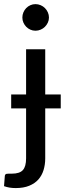

<svg xmlns="http://www.w3.org/2000/svg" viewBox="-39 -752 338 953"><path d="M90.5 -283V-507.5H185.5V-283H262.5V-214H185.5V34Q185.5 65 177.2 92Q169 119 151.5 138.8Q134 158.5 106 170Q78 181.5 39 181.5Q22.5 181.5 8.8 179.2Q-5 177 -19 172L-15 120.5Q-14 116 -12 113.8Q-10 111.5 -6.2 110.8Q-2.5 110 3.8 110Q10 110 19.5 110Q58.5 110 74.5 92.2Q90.5 74.5 90.5 34V-214H16.5V-283ZM204 -665Q204 -651.5 198.5 -639.8Q193 -628 184 -619Q175 -610 162.8 -604.8Q150.5 -599.5 137 -599.5Q123.5 -599.5 111.8 -604.8Q100 -610 91.2 -619Q82.5 -628 77.2 -639.8Q72 -651.5 72 -665Q72 -678.5 77.2 -690.8Q82.5 -703 91.2 -712Q100 -721 111.8 -726.2Q123.5 -731.5 137 -731.5Q150.5 -731.5 162.8 -726.2Q175 -721 184 -712Q193 -703 198.5 -690.8Q204 -678.5 204 -665Z"/></svg>

Font: Lato Medium
Style: Regular
Weight: 500
Designer: Lukasz Dziedzic
Foundry: tyPoland Lukasz Dziedzic
Version: Version 2.006; 2014-01-15